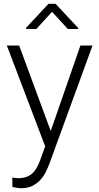

<svg xmlns="http://www.w3.org/2000/svg" viewBox="-20 -765 515 998"><path d="M243.7 -84 397.9 -528.3H460.9L237.3 84.5Q230.5 102.5 220 125Q209.5 147.5 192.6 167Q175.8 186.5 150.6 200Q125.5 213.4 89.4 213.4Q84.5 213.4 78.1 212.6Q71.8 211.9 65.4 210.9Q59.1 210 53.5 208.7Q47.9 207.5 44.4 206.5L43.9 158.2Q49.8 159.2 59.8 160.2Q69.8 161.1 74.2 161.1Q97.7 161.1 115.7 155Q133.8 148.9 147.2 137Q160.6 125 170.9 106.9Q181.2 88.9 189.5 65.4L214.8 -4.4L15.6 -528.3H79.6ZM386.7 -619.1V-614.3H332.5L250.5 -703.6L168.9 -614.3H115.7V-620.6L231.9 -745.1H269Z"/></svg>

Font: Melbourne
Style: Light
Weight: 300
Designer: Google
Version: Version 2.000980; 2014